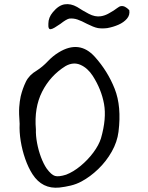

<svg xmlns="http://www.w3.org/2000/svg" viewBox="-20 -890 703 909"><path d="M488 -757Q464 -754 444 -757Q433 -759 419.5 -764.5Q406 -770 392 -777Q366 -791 347 -797.5Q328 -804 308 -802Q294 -799 266 -777Q250 -766 239 -759.5Q228 -753 221 -752Q207 -749 209 -778Q209 -807 230 -832Q257 -865 286 -869.5Q315 -874 345 -857Q371 -840 400.5 -824.5Q430 -809 457 -813Q477 -816 496 -827Q515 -838 518 -840Q523 -843 535 -852Q545 -860 553 -861Q571 -864 592 -842Q596 -819 581 -801.5Q566 -784 541 -773Q516 -762 488 -757ZM261 -2Q180 6 134 -65Q114 -96 99.5 -137.5Q85 -179 78 -222.5Q71 -266 73 -304Q69 -354 71 -382.5Q73 -411 78 -434Q87 -471 102.5 -503Q118 -535 154 -556Q182 -574 206 -599.5Q230 -625 258 -642Q356 -702 429 -621Q490 -553 523 -469.5Q556 -386 541 -266Q535 -218 509 -172Q483 -126 445 -89.5Q407 -53 366 -31Q342 -18 315 -11.5Q288 -5 261 -2ZM293 -63Q327 -76 361.5 -104.5Q396 -133 422 -168Q448 -203 458 -235Q485 -329 472.5 -398Q460 -467 419 -531Q395 -568 361 -583Q327 -598 290 -577Q218 -532 179.5 -456Q141 -380 150 -277Q149 -248 155.5 -213Q162 -178 174 -146Q186 -114 201 -92Q223 -62 240.5 -57Q258 -52 293 -63Z"/></svg>

Font: Mynerve
Style: Regular
Weight: 400
Designer: Carolina Short
Foundry: Carolina Short
Version: Version 1.000; ttfautohint (v1.8.4.7-5d5b)